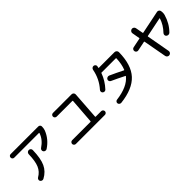

<svg xmlns="http://www.w3.org/2000/svg" viewBox="262 -2108 3475 3475"><g transform="rotate(-45 2000.0 -370.5)"><path d="M164.1 -627.9Q144.5 -627.9 131.3 -641.1Q118.2 -654.3 118.2 -674.3Q118.2 -694.3 130.9 -707Q143.6 -719.7 164.1 -719.7H871.1Q890.6 -719.7 904.3 -706.5Q918 -693.4 918 -673.8Q918 -624 903.3 -584Q838.9 -421.9 688.5 -324.2Q670.9 -312.5 649.4 -317.4Q627.9 -322.3 616.2 -339.8Q605.5 -356.4 609.9 -377Q614.3 -397.5 630.9 -408.2Q759.8 -493.2 801.8 -619.1Q803.7 -627.9 796.9 -627.9ZM393.6 -487.3Q394.5 -509.8 410.2 -524.9Q425.8 -540 447.8 -540Q469.7 -540 484.9 -524.4Q500 -508.8 499 -487.3Q494.1 -277.3 441.4 -163.1Q388.7 -48.8 266.6 16.6Q248 26.4 227.5 20.5Q207 14.6 196.3 -3.9Q186.5 -20.5 192.4 -40Q198.2 -59.6 215.8 -70.3Q308.6 -123 349.1 -217.3Q389.6 -311.5 393.6 -487.3Z M1127.9 -14.6Q1108.4 -14.6 1094.2 -28.8Q1080.1 -43 1080.1 -61.5Q1080.1 -81.1 1094.2 -95.7Q1108.4 -110.4 1127.9 -110.4H1596.7Q1605.5 -110.4 1606.4 -118.2L1642.6 -601.6Q1642.6 -609.4 1634.8 -610.4H1232.4Q1213.9 -610.4 1199.2 -624Q1184.6 -637.7 1184.6 -657.7Q1184.6 -677.7 1198.2 -691.4Q1211.9 -705.1 1232.4 -705.1H1709Q1732.4 -705.1 1747.6 -688Q1762.7 -670.9 1760.7 -648.4L1723.6 -118.2Q1723.6 -110.4 1732.4 -110.4H1872.1Q1891.6 -110.4 1905.8 -96.2Q1919.9 -82 1919.9 -61.5Q1919.9 -43 1905.8 -28.8Q1891.6 -14.6 1872.1 -14.6Z M2201.2 -333Q2187.5 -318.4 2167.5 -317.9Q2147.5 -317.4 2131.8 -331.1Q2117.2 -343.8 2116.2 -363.8Q2115.2 -383.8 2128.9 -399.4Q2259.8 -545.9 2296.9 -742.2Q2300.8 -763.7 2316.9 -776.4Q2333 -789.1 2354.5 -788.1Q2374 -786.1 2387.7 -770.5Q2401.4 -754.9 2398.4 -735.4Q2397.5 -730.5 2394.5 -719.2Q2391.6 -708 2390.6 -702.1Q2388.7 -695.3 2398.4 -695.3H2796.9Q2820.3 -695.3 2837.4 -678.7Q2854.5 -662.1 2854.5 -638.7Q2850.6 -316.4 2703.1 -156.2Q2555.7 3.9 2237.3 40Q2217.8 42 2200.7 29.8Q2183.6 17.6 2180.7 -2Q2177.7 -20.5 2189.9 -36.6Q2202.1 -52.7 2220.7 -54.7Q2516.6 -91.8 2635.7 -241.2Q2641.6 -247.1 2632.8 -251Q2494.1 -321.3 2381.8 -372.1Q2363.3 -380.9 2356 -400.4Q2348.6 -419.9 2358.9 -439Q2369.1 -458 2390.6 -464.8Q2412.1 -471.7 2431.6 -462.9Q2553.7 -408.2 2684.6 -341.8Q2691.4 -337.9 2696.3 -345.7Q2737.3 -449.2 2743.2 -590.8Q2743.2 -599.6 2734.4 -599.6H2380.9Q2376 -599.6 2373 -600.6Q2366.2 -601.6 2362.3 -594.7Q2310.5 -450.2 2201.2 -333Z M3125 -413.1Q3105.5 -408.2 3087.4 -419.9Q3069.3 -431.6 3065.4 -452.1Q3061.5 -473.6 3072.8 -491.2Q3084 -508.8 3105.5 -512.7L3289.1 -549.8Q3296.9 -551.8 3294.9 -559.6L3268.6 -707Q3264.6 -730.5 3278.3 -748.5Q3292 -766.6 3314.5 -771.5Q3337.9 -775.4 3356.4 -761.7Q3375 -748 3378.9 -725.6L3405.3 -583Q3407.2 -574.2 3415 -576.2L3858.4 -667Q3877.9 -670.9 3896 -659.2Q3914.1 -647.5 3918 -627Q3927.7 -574.2 3915 -529.3Q3866.2 -359.4 3748 -241.2Q3732.4 -226.6 3710 -226.6Q3687.5 -226.6 3669.9 -242.2Q3654.3 -255.9 3654.8 -277.3Q3655.3 -298.8 3669.9 -314.5Q3769.5 -417 3810.5 -545.9Q3811.5 -548.8 3809.6 -550.8Q3807.6 -552.7 3804.7 -551.8L3432.6 -475.6Q3423.8 -473.6 3425.8 -465.8L3506.8 -17.6Q3510.7 4.9 3497.6 23.4Q3484.4 42 3461.4 45.9Q3438.5 49.8 3419.9 36.6Q3401.4 23.4 3397.5 1L3316.4 -443.4Q3314.5 -451.2 3306.6 -450.2Z"/></g></svg>

Font: Rounded Mgen+ 1m medium
Style: Regular
Weight: 500
Designer: [Source Han Sans]
Ryoko NISHIZUKA  (kana & ideographs); Paul D. Hunt (Latin, Greek & Cyrillic); Wenlong ZHANG  (bopomofo
Version: Version 1.059.20150602